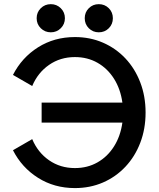

<svg xmlns="http://www.w3.org/2000/svg" viewBox="-20 -916 781 946"><path d="M138.7 -492.2 43.9 -546.9Q87.4 -632.3 167.5 -682.9Q247.6 -733.4 349.1 -733.4Q423.8 -733.4 487.3 -705.8Q550.8 -678.2 597.9 -628.2Q645 -578.1 671.1 -510Q697.3 -441.9 697.3 -361.3Q697.3 -280.8 671.1 -212.6Q645 -144.5 597.9 -94.5Q550.8 -44.4 487.3 -16.8Q423.8 10.7 349.1 10.7Q247.6 10.7 167.5 -39.8Q87.4 -90.3 43.9 -175.8L138.7 -230.5Q166.5 -164.6 221.9 -126.2Q277.3 -87.9 349.1 -87.9Q411.1 -87.9 460.4 -116Q509.8 -144 541.7 -194.6Q573.7 -245.1 583 -312H185.1V-410.6H583Q573.7 -477.5 541.7 -528.1Q509.8 -578.6 460.4 -606.7Q411.1 -634.8 349.1 -634.8Q277.3 -634.8 221.9 -596.4Q166.5 -558.1 138.7 -492.2ZM397.5 -826.2Q397.5 -855.5 417.5 -875.5Q437.5 -895.5 466.8 -895.5Q496.1 -895.5 516.1 -875.5Q536.1 -855.5 536.1 -826.2Q536.1 -796.9 516.1 -776.9Q496.1 -756.8 466.8 -756.8Q437.5 -756.8 417.5 -776.9Q397.5 -796.9 397.5 -826.2ZM160.6 -826.2Q160.6 -855.5 180.9 -875.5Q201.2 -895.5 230.5 -895.5Q259.3 -895.5 279.5 -875.5Q299.8 -855.5 299.8 -826.2Q299.8 -796.9 279.5 -776.9Q259.3 -756.8 230.5 -756.8Q201.2 -756.8 180.9 -776.9Q160.6 -796.9 160.6 -826.2Z"/></svg>

Font: Giphurs Medium
Style: Regular
Weight: 500
Version: Version 0.920; ttfautohint (v1.8.4.7-5d5b)